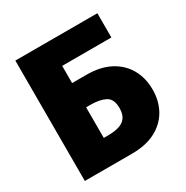

<svg xmlns="http://www.w3.org/2000/svg" viewBox="-161 -834 936 967"><g transform="rotate(-30 306.5 -350.0)"><path d="M58 0V-700H249V-459H333Q414 -459 470 -429Q526 -399 555 -347Q584 -295 584 -229Q584 -162 555 -110.5Q526 -59 470 -29.5Q414 0 333 0ZM249 -140H274Q310 -140 337 -148Q364 -156 378.5 -176Q393 -196 393 -231Q393 -284 360.5 -301Q328 -318 274 -318H249ZM108 -559 75 -694V-700H535V-559Z"/></g></svg>

Font: Moderustic ExtraBold
Style: Regular
Weight: 800
Designer: Tural Alisoy
Foundry: TAFT Foundry
Version: Version 2.120